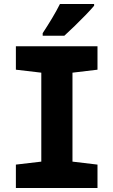

<svg xmlns="http://www.w3.org/2000/svg" viewBox="-20 -947 570 967"><path d="M60 0V-118L188 -133V-581L60 -596V-714H471V-596L345 -581V-133L471 -118V0ZM195 -780Q220 -818 242.5 -855.5Q265 -893 282 -927H454V-918Q438 -899 412 -872Q386 -845 357 -817Q328 -789 304 -767H195Z"/></svg>

Font: Noto Sans Mono Condensed Black
Style: Regular
Weight: 900
Width: 3
Designer: Monotype Design Team
Foundry: Monotype Imaging Inc.
Version: Version 2.014